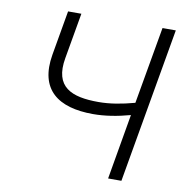

<svg xmlns="http://www.w3.org/2000/svg" viewBox="-79 -776 831 853"><g transform="rotate(10 336.5 -350.0)"><path d="M348 -270C401 -270 457 -279 515 -295L464 0H524L646 -700H586L525 -352C466 -336 414 -327 362 -327C241 -327 160 -359 184 -494L220 -700H160L125 -499C97 -337 190 -270 348 -270Z"/></g></svg>

Font: Fixel Display 20240404 Light
Style: Italic
Weight: 300
Italic angle: -10°
Designer: AlfaBravo + MacPaw
Foundry: Kyrylo Tkachov, Marchela Mozhyna, Serhii Makarenko, Maria Weinstein, Zakhar Kryvoshyya
Version: Version 1.211;Glyphs 3.2 (3225)